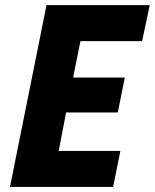

<svg xmlns="http://www.w3.org/2000/svg" viewBox="-20 -740 613 760"><path d="M164.1 -719.7H572.8L542.5 -577.1H298.3L269.5 -433.1H474.1L446.3 -294.9H241.7L212.4 -142.6H456.5L427.7 0H19.5Z"/></svg>

Font: Reddit Sans Chocolate ExBold
Style: Italic
Weight: 800
Italic angle: -11.25°
Designer: Stephen Hutchings
Version: Version 1.013